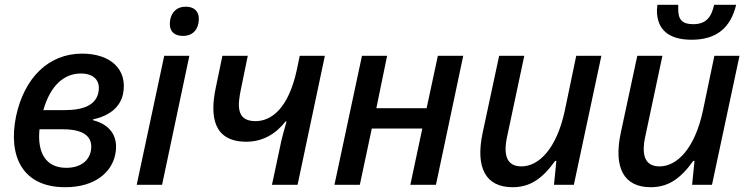

<svg xmlns="http://www.w3.org/2000/svg" viewBox="-20 -772 3129 802"><path d="M252 10C379 10 446 -54 461 -125C476 -193 448 -250 368 -270V-273C436 -288 482 -323 494 -380C514 -482 442 -548 323 -548C182 -548 81 -446 47 -286C13 -119 74 10 252 10ZM318 -465C372 -465 401 -435 391 -386C381 -336 334 -312 249 -312H161C191 -417 249 -465 318 -465ZM257 -71C172 -71 135 -133 145 -232H243C330 -232 369 -201 360 -144C352 -97 312 -71 257 -71Z M745 -622C779 -622 803 -641 809 -676C816 -715 800 -744 755 -744C721 -744 698 -724 691 -690C684 -651 699 -622 745 -622ZM551 0H657L771 -539H666Z M1116 0H1223L1337 -539H1232L1220 -481C1185 -319 1114 -266 1047 -266C965 -266 973 -334 986 -398L1015 -539H909L881 -404C856 -285 872 -180 1009 -180C1080 -180 1134 -215 1173 -265H1177C1168 -233 1156 -192 1148 -150Z M1377 0H1483L1533 -235H1744L1694 0H1801L1915 -539H1809L1762 -320H1552L1597 -539H1492Z M2121 10C2194 10 2245 -25 2299 -100H2304L2294 0H2377L2492 -539H2387L2339 -309C2305 -151 2231 -77 2158 -77C2096 -77 2081 -125 2099 -205L2170 -539H2065L1996 -217C1965 -71 2009 10 2121 10Z M2869 -606C2973 -606 3032 -656 3055 -752H2963C2951 -697 2927 -671 2875 -671C2829 -671 2813 -691 2813 -733C2813 -738 2813 -743 2813 -752H2726C2725 -742 2724 -732 2724 -729C2724 -650 2771 -606 2869 -606ZM2698 10C2771 10 2822 -25 2876 -100H2881L2871 0H2954L3069 -539H2964L2916 -309C2882 -151 2808 -77 2735 -77C2673 -77 2658 -125 2676 -205L2747 -539H2642L2573 -217C2542 -71 2586 10 2698 10Z"/></svg>

Font: Noto Sans Medium
Style: Italic
Weight: 500
Italic angle: -12°
Designer: Monotype Design Team
Foundry: Monotype Imaging Inc.
Version: Version 2.013